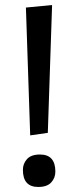

<svg xmlns="http://www.w3.org/2000/svg" viewBox="-20 -731 300 763"><path d="M187 -711 170 -203 100 -193 83 -701ZM139 -117Q200 -117 200 -49Q200 -24 183.5 -6Q167 12 132 12Q71 12 71 -56Q71 -81 87.5 -99Q104 -117 139 -117Z"/></svg>

Font: Magra
Style: Regular
Weight: 400
Designer: Viviana Monsalve
Foundry: Viviana Monsalve
Version: Version 1.001